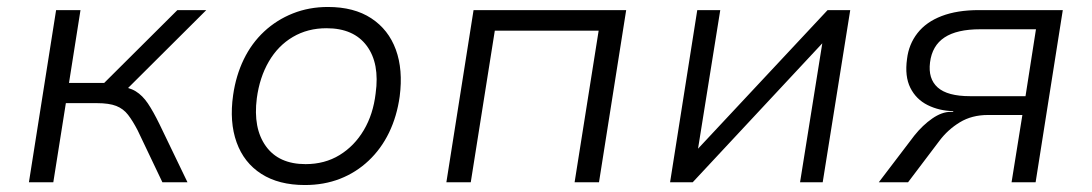

<svg xmlns="http://www.w3.org/2000/svg" viewBox="-20 -523 3133 551"><path d="M63 0 141 -494H211L178 -285H279L489 -494H572L334 -257L318 -276Q350 -273 369.5 -261Q389 -249 404.5 -226Q420 -203 438 -166L518 0H446L375 -149Q361 -176 347.5 -193.5Q334 -211 313.5 -219Q293 -227 258 -227H169L133 0Z M855 8Q780 8 730 -24Q680 -56 659 -114.5Q638 -173 649 -250Q657 -306 679.5 -352.5Q702 -399 738 -432.5Q774 -466 820.5 -484.5Q867 -503 921 -503Q996 -503 1045.5 -470.5Q1095 -438 1116 -380.5Q1137 -323 1127 -246Q1119 -189 1096.5 -142.5Q1074 -96 1038 -62Q1002 -28 956 -10Q910 8 855 8ZM857 -52Q912 -52 954.5 -78Q997 -104 1024 -149.5Q1051 -195 1058 -255Q1070 -341 1032.5 -391.5Q995 -442 917 -442Q863 -442 820.5 -417Q778 -392 751.5 -346.5Q725 -301 717 -241Q706 -155 743 -103.5Q780 -52 857 -52Z M1261 0 1339 -494H1777L1699 0H1629L1698 -435H1400L1331 0Z M1903 0 1981 -494H2047L1983 -95H1982L2355 -494H2420L2341 0H2276L2340 -400H2341L1968 0Z M2502 0 2604 -134Q2628 -164 2655.5 -183Q2683 -202 2708 -202H2715L2716 -204Q2675 -205 2642 -221.5Q2609 -238 2592.5 -271Q2576 -304 2583 -354Q2588 -396 2613 -428Q2638 -460 2682.5 -477Q2727 -494 2789 -494H3030L2952 0H2883L2914 -193H2815Q2769 -193 2734.5 -172Q2700 -151 2676 -119L2586 0ZM2764 -247H2923L2953 -439H2793Q2726 -439 2690.5 -415.5Q2655 -392 2649 -344Q2643 -297 2671 -272Q2699 -247 2764 -247Z"/></svg>

Font: Nunito Sans 7pt Light
Style: Italic
Weight: 300
Italic angle: -9°
Designer: Vernon Adams
Foundry: Vernon Adams
Version: Version 3.101;gftools[0.9.27]